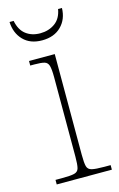

<svg xmlns="http://www.w3.org/2000/svg" viewBox="-113 -766 505 814"><g transform="rotate(-15 140.0 -358.5)"><path d="M31 0V-20H61Q97 -20 113.5 -24Q130 -28 134 -43.5Q138 -59 138 -94V-442Q138 -477 133.5 -492.5Q129 -508 115 -512Q101 -516 71 -516H53V-536H166V-94Q166 -59 170 -43.5Q174 -28 191 -24Q208 -20 245 -20H273V0ZM130 -606Q78 -606 48 -637Q18 -668 16 -717H34Q42 -676 67.5 -656.5Q93 -637 130 -637Q167 -637 194.5 -656.5Q222 -676 229 -717H246Q245 -668 214 -637Q183 -606 130 -606Z"/></g></svg>

Font: Noto Serif Thin
Style: Regular
Weight: 100
Designer: Monotype Design Team
Foundry: Monotype Imaging Inc.
Version: Version 2.015